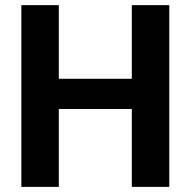

<svg xmlns="http://www.w3.org/2000/svg" viewBox="-20 -731 747 751"><path d="M642.1 -710.9H495.6V-422.9H210V-710.9H63.5V0H210V-304.7H495.6V0H642.1Z"/></svg>

Font: Shabnam
Style: Bold
Weight: 700
Foundry: DejaVu fonts team - Redesigned by Saber Rastikerdar - Based on Vazir font
Version: Version 5.0.1